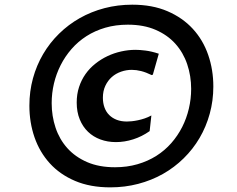

<svg xmlns="http://www.w3.org/2000/svg" viewBox="-20 -768 1014 820"><path d="M105.5 -316.9Q105.5 -377.9 120.8 -433.6Q136.2 -489.3 164.3 -537.1Q192.4 -585 232.2 -624Q272 -663.1 320.8 -690.7Q369.6 -718.3 426.3 -733.2Q482.9 -748 544.9 -748Q630.4 -748 695.1 -720.2Q759.8 -692.4 803.5 -644.8Q847.2 -597.2 869.1 -533.7Q891.1 -470.2 891.1 -398.4Q891.1 -337.9 875.7 -282.2Q860.4 -226.6 832.3 -178.7Q804.2 -130.9 764.4 -91.8Q724.6 -52.7 675.8 -25.1Q627 2.4 570.1 17.3Q513.2 32.2 451.2 32.2Q365.2 32.2 300.5 4.6Q235.8 -22.9 192.6 -70.6Q149.4 -118.2 127.4 -181.6Q105.5 -245.1 105.5 -316.9ZM200.7 -327.6Q200.7 -272.5 217.3 -222.7Q233.9 -172.9 267.6 -135.3Q301.3 -97.7 352.1 -75.7Q402.8 -53.7 471.2 -53.7Q522.9 -53.7 567.4 -66.7Q611.8 -79.6 647.9 -102.5Q684.1 -125.5 711.7 -157Q739.3 -188.5 758.1 -225.6Q776.9 -262.7 786.6 -304.2Q796.4 -345.7 796.4 -388.2Q796.4 -443.8 779.5 -493.7Q762.7 -543.5 729 -581.1Q695.3 -618.7 644.5 -640.6Q593.8 -662.6 525.9 -662.6Q474.1 -662.6 429.7 -649.7Q385.3 -636.7 349.1 -613.5Q313 -590.3 285.4 -558.6Q257.8 -526.9 239 -489.7Q220.2 -452.6 210.4 -411.4Q200.7 -370.1 200.7 -327.6ZM619.1 -208Q585.9 -184.6 548.8 -172.9Q511.7 -161.1 475.1 -161.1Q439.5 -161.1 408.9 -172.4Q378.4 -183.6 356 -205.1Q333.5 -226.6 320.6 -258.1Q307.6 -289.6 307.6 -330.1Q307.6 -365.7 317.6 -396.2Q327.6 -426.8 345.2 -451.7Q362.8 -476.6 387 -495.8Q411.1 -515.1 439 -528.3Q466.8 -541.5 497.6 -548.3Q528.3 -555.2 559.1 -555.2Q576.2 -555.2 601.8 -552Q627.4 -548.8 658.2 -538.6L632.8 -449.2L627.9 -447.3Q604 -459 583 -464.4Q562 -469.7 543 -469.7Q519.5 -469.7 497.1 -461.9Q474.6 -454.1 457.5 -439Q440.4 -423.8 429.9 -401.6Q419.4 -379.4 419.4 -350.6Q419.4 -327.6 426.3 -308.8Q433.1 -290 446.3 -276.9Q459.5 -263.7 478.5 -256.3Q497.6 -249 522 -249Q530.8 -249 543 -250.2Q555.2 -251.5 569.1 -254.4Q583 -257.3 597.7 -262.2Q612.3 -267.1 626.5 -274.9Z"/></svg>

Font: Proza Libre
Style: SemiBold Italic
Weight: 600
Designer: Jasper de Waard
Foundry: Jasper de Waard
Version: Version 1.000; ttfautohint (v1.4.1.8-43bc)